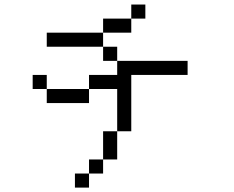

<svg xmlns="http://www.w3.org/2000/svg" viewBox="-20 -770 1040 852"><path d="M812.5 -437.5V-500H500V-437.5H375V-375H187.5V-312.5H375V-375H500V-187.5H437.5Q437.5 -187.5 437.5 -62.5H375V0H312.5V62.5H375V0H437.5V-62.5H500Q500 -62.5 500 -187.5H562.5Q562.5 -187.5 562.5 -437.5ZM625 -687.5V-750H562.5V-687.5H437.5V-625H187.5V-562.5H437.5V-500H500V-562.5H437.5V-625H562.5V-687.5ZM187.5 -375V-437.5H125V-375Z"/></svg>

Font: Unifont
Style: Regular
Weight: 500
Version: Version 13.0.05